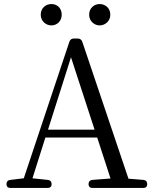

<svg xmlns="http://www.w3.org/2000/svg" viewBox="-20 -928 757 952"><path d="M235 -802C262 -802 286 -823 286 -855C286 -889 262 -908 235 -908C208 -908 182 -889 182 -855C182 -823 208 -802 235 -802ZM32 4H216C229 4 236 -3 236 -15C236 -27 229 -35 217 -36L141 -44L205 -246H462L528 -43L438 -36C426 -35 419 -27 419 -15C419 -3 426 4 439 4H690C703 4 710 -3 710 -15C710 -27 703 -35 691 -36L617 -42L388 -721C384 -732 376 -737 365 -737H346C335 -737 328 -732 324 -721L98 -44L31 -36C19 -35 12 -27 12 -15C12 -3 19 4 32 4ZM218 -285 332 -644 449 -285ZM422 -855C422 -823 448 -802 474 -802C501 -802 527 -823 527 -855C527 -889 501 -908 474 -908C448 -908 422 -889 422 -855Z"/></svg>

Font: 寒蝉锦书宋
Style: Regular
Weight: 400
Designer: 寒蝉锦书宋{Warren} 思源宋体{Ryoko NISHIZUKA 西塚涼子 (kana & ideographs); Frank Grießhammer (Latin, Greek & Cyrillic); Wenlong ZHANG 
Foundry: Adobe & ChillType
Version: Version 2.000;Glyphs 3.1.1 (3135)